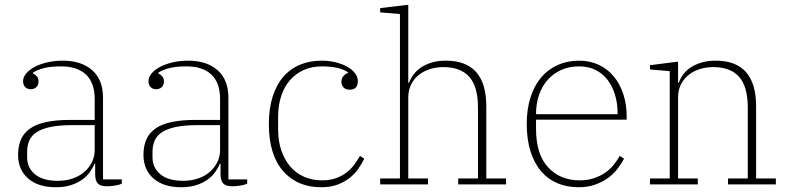

<svg xmlns="http://www.w3.org/2000/svg" viewBox="-20 -775 3312 807"><path d="M215 12Q140 12 98 -25Q56 -62 56 -124Q56 -161 68 -188.5Q80 -216 106 -234.5Q132 -253 174 -262Q216 -271 275 -271H378V-359Q378 -427 341.5 -461.5Q305 -496 237 -496Q191 -496 162 -488Q133 -480 118 -469V-467Q128 -462 135 -454Q142 -446 142 -433Q142 -418 133 -409Q124 -400 109 -400Q95 -400 86 -409Q77 -418 77 -434Q77 -450 89.5 -465.5Q102 -481 124 -493Q146 -505 177 -512.5Q208 -520 244 -520Q322 -520 367.5 -480Q413 -440 413 -364V-21H492V-3Q482 2 463.5 5Q445 8 430 8Q403 8 391.5 -3.5Q380 -15 380 -43V-87H377Q370 -69 357.5 -51.5Q345 -34 325.5 -20Q306 -6 278.5 3Q251 12 215 12ZM223 -15Q256 -15 284.5 -24.5Q313 -34 333.5 -51.5Q354 -69 366 -92.5Q378 -116 378 -144V-249H282Q229 -249 193 -241.5Q157 -234 135 -220Q113 -206 103.5 -185Q94 -164 94 -137V-114Q94 -70 127 -42.5Q160 -15 223 -15Z M742 12Q667 12 625 -25Q583 -62 583 -124Q583 -161 595 -188.5Q607 -216 633 -234.5Q659 -253 701 -262Q743 -271 802 -271H905V-359Q905 -427 868.5 -461.5Q832 -496 764 -496Q718 -496 689 -488Q660 -480 645 -469V-467Q655 -462 662 -454Q669 -446 669 -433Q669 -418 660 -409Q651 -400 636 -400Q622 -400 613 -409Q604 -418 604 -434Q604 -450 616.5 -465.5Q629 -481 651 -493Q673 -505 704 -512.5Q735 -520 771 -520Q849 -520 894.5 -480Q940 -440 940 -364V-21H1019V-3Q1009 2 990.5 5Q972 8 957 8Q930 8 918.5 -3.5Q907 -15 907 -43V-87H904Q897 -69 884.5 -51.5Q872 -34 852.5 -20Q833 -6 805.5 3Q778 12 742 12ZM750 -15Q783 -15 811.5 -24.5Q840 -34 860.5 -51.5Q881 -69 893 -92.5Q905 -116 905 -144V-249H809Q756 -249 720 -241.5Q684 -234 662 -220Q640 -206 630.5 -185Q621 -164 621 -137V-114Q621 -70 654 -42.5Q687 -15 750 -15Z M1330 12Q1229 12 1169.5 -56.5Q1110 -125 1110 -254Q1110 -319 1126 -369Q1142 -419 1171 -452.5Q1200 -486 1241 -503Q1282 -520 1332 -520Q1364 -520 1391.5 -513Q1419 -506 1439.5 -494.5Q1460 -483 1472 -467.5Q1484 -452 1484 -434Q1484 -398 1450 -398Q1433 -398 1424 -407.5Q1415 -417 1415 -432Q1415 -445 1423 -454.5Q1431 -464 1443 -469V-471Q1422 -485 1394 -490.5Q1366 -496 1334 -496Q1290 -496 1256 -480.5Q1222 -465 1198 -437Q1174 -409 1161.5 -370Q1149 -331 1149 -284V-230Q1149 -182 1162.5 -142.5Q1176 -103 1200 -75Q1224 -47 1258 -32Q1292 -17 1333 -17Q1366 -17 1390.5 -25.5Q1415 -34 1434 -48Q1453 -62 1467.5 -81Q1482 -100 1493 -120L1511 -108Q1501 -87 1486 -65.5Q1471 -44 1449.5 -27Q1428 -10 1398.5 1Q1369 12 1330 12Z M1578 -25H1661V-716L1578 -723V-741L1696 -755V-427H1699Q1706 -445 1718.5 -462Q1731 -479 1749.5 -491.5Q1768 -504 1794 -512Q1820 -520 1854 -520Q2024 -520 2024 -328V-25H2107V0H1906V-25H1989V-323Q1989 -411 1952.5 -452Q1916 -493 1844 -493Q1815 -493 1788.5 -485Q1762 -477 1741.5 -461Q1721 -445 1708.5 -421Q1696 -397 1696 -364V-25H1779V0H1578Z M2413 12Q2364 12 2324 -4.5Q2284 -21 2255 -54.5Q2226 -88 2210 -138Q2194 -188 2194 -254Q2194 -317 2210 -366.5Q2226 -416 2255 -450Q2284 -484 2324.5 -502Q2365 -520 2414 -520Q2460 -520 2497 -502.5Q2534 -485 2560 -453.5Q2586 -422 2600 -379Q2614 -336 2614 -284V-272H2233V-234Q2233 -126 2284 -71.5Q2335 -17 2416 -17Q2449 -17 2475 -25.5Q2501 -34 2522 -48Q2543 -62 2558.5 -81Q2574 -100 2585 -120L2603 -108Q2592 -87 2575.5 -65.5Q2559 -44 2535.5 -27Q2512 -10 2481.5 1Q2451 12 2413 12ZM2576 -295V-297Q2576 -340 2565 -376.5Q2554 -413 2533.5 -439.5Q2513 -466 2483 -481Q2453 -496 2414 -496Q2373 -496 2340 -481.5Q2307 -467 2283 -440.5Q2259 -414 2246 -377Q2233 -340 2233 -295Z M2712 -25H2795V-476L2712 -483V-501L2830 -516V-427H2833Q2839 -445 2851.5 -462Q2864 -479 2883 -491.5Q2902 -504 2928 -512Q2954 -520 2988 -520Q3158 -520 3158 -328V-25H3241V0H3040V-25H3123V-323Q3123 -411 3086.5 -452Q3050 -493 2978 -493Q2949 -493 2922.5 -485Q2896 -477 2875.5 -461Q2855 -445 2842.5 -421Q2830 -397 2830 -364V-25H2913V0H2712Z"/></svg>

Font: IBM Plex Serif ExtLt
Style: Regular
Weight: 200
Designer: Mike Abbink, Paul van der Laan, Pieter van Rosmalen
Foundry: Bold Monday
Version: Version 3.001